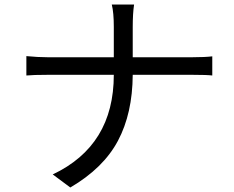

<svg xmlns="http://www.w3.org/2000/svg" viewBox="-20 -794 1040 852"><path d="M485 -675Q485 -738 476 -774H575Q569 -734 569 -674V-540H835Q890 -540 922 -544V-459Q898 -462 834 -462H569Q568 -291 503.5 -169.5Q439 -48 292 38L214 -20Q485 -148 485 -462H192Q128 -462 97 -459V-545Q149 -540 190 -540H485Z"/></svg>

Font: Swei Fan Sans CJK TC
Style: Regular
Weight: 400
Version: Version 2.130